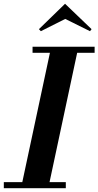

<svg xmlns="http://www.w3.org/2000/svg" viewBox="-50 -995 520 1015"><path d="M-29.8 0V-32.2H67.9L213.9 -715.8H122.1V-748H450.2V-715.8H357.9L211.9 -32.2H297.9V0ZM155.8 -840.8 293.9 -975.1 434.1 -840.8 425.8 -830.1 294.9 -895 166 -830.1Z"/></svg>

Font: Fin Serif Display
Style: Italic
Weight: 400
Italic angle: -12°
Designer: J. Blake Harris
Version: Version 1.006;FEAKit 1.0